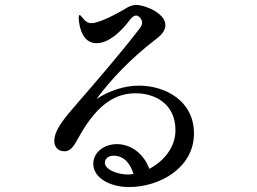

<svg xmlns="http://www.w3.org/2000/svg" viewBox="-20 -756 1040 778"><path d="M543 -409C482 -409 423 -388 371 -355C430 -434 505 -515 614 -599C638 -617 650 -634 650 -655C650 -702 568 -736 532 -736C516 -736 502 -730 485 -719C427 -685 374 -662 350 -662C340 -662 329 -666 318 -680C310 -690 305 -695 303 -695C300 -695 299 -690 299 -686C299 -684 299 -678 300 -668C308 -608 335 -581 371 -581C420 -581 469 -626 506 -675C515 -687 523 -693 532 -693C543 -693 556 -677 556 -664C556 -650 543 -638 529 -619C477 -551 366 -421 297 -342C240 -276 200 -230 200 -184C200 -162 214 -143 241 -143C271 -143 283 -172 306 -212C379 -339 452 -378 530 -378C606 -378 691 -337 691 -228C691 -159 643 -102 585 -72C561 -137 507 -172 454 -172C399 -172 358 -137 358 -92C358 -34 428 2 502 2C630 2 766 -78 766 -215C766 -349 648 -409 543 -409ZM497 -49C456 -49 405 -69 405 -96C405 -111 416 -125 441 -125C487 -125 510 -87 521 -51C513 -50 505 -49 497 -49Z"/></svg>

Font: Shippori Mincho OTF Medium
Style: Regular
Weight: 500
Designer: FONTDASU
Foundry: FONTDASU / Google Inc. / but / Adobe
Version: Version 3.300;hotconv 1.0.109;makeotfexe 2.5.65596